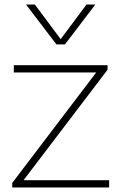

<svg xmlns="http://www.w3.org/2000/svg" viewBox="-20 -828 534 848"><path d="M34 0V-20L405 -508H41V-540H455V-520L84 -32H462V0ZM229 -632 95 -808H134L248 -655L362 -808H401L267 -632Z"/></svg>

Font: Encode Sans Expanded Thin
Style: Regular
Weight: 100
Width: 7
Designer: Multiple Designers
Foundry: Impallari Type
Version: Version 3.000; ttfautohint (v1.8.3) -l 8 -r 50 -G 200 -x 14 